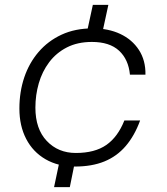

<svg xmlns="http://www.w3.org/2000/svg" viewBox="-20 -675 690 792"><path d="M337 -535 363 -655H427L401 -535ZM203 97 226 -12H290L268 97ZM289 12Q220 12 168 -18Q116 -48 88 -102Q60 -156 60 -227Q60 -296 80 -355.5Q100 -415 139 -460.5Q178 -506 234 -532Q290 -558 363 -558Q427 -558 476 -535Q525 -512 553 -469Q581 -426 580 -367H516Q510 -430 471 -466Q432 -502 359 -502Q300 -502 256 -479.5Q212 -457 183 -418.5Q154 -380 140 -331.5Q126 -283 126 -231Q126 -143 173 -93.5Q220 -44 293 -44Q371 -44 418.5 -77Q466 -110 493 -178H558Q535 -115 498.5 -72.5Q462 -30 410.5 -9Q359 12 289 12Z"/></svg>

Font: Azeret Mono ExtraLight
Style: Italic
Weight: 250
Italic angle: -12°
Designer: Martin Vácha
Foundry: Displaay
Version: Version 1.002